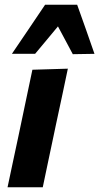

<svg xmlns="http://www.w3.org/2000/svg" viewBox="-20 -795 421 815"><path d="M12 0Q23.5 -53.5 34 -103.8Q44.5 -154 58 -216L68.5 -266Q84 -341 95.2 -393.2Q106.5 -445.5 117.5 -499L268 -503.5Q256.5 -448.5 245.2 -395.2Q234 -342 217.5 -266L207 -216Q194 -154 183.2 -103.5Q172.5 -53 161.5 0ZM30.5 -566.5Q66.5 -619.5 101.5 -671.2Q136.5 -723 171.5 -775H307.5Q326 -723.5 344.5 -671Q363 -618.5 381 -566.5L289 -565Q273.5 -594 257.8 -623.5Q242 -653 226 -683Q201.5 -653.5 177.2 -624.2Q153 -595 129 -566.5Z"/></svg>

Font: Commissioner
Style: Bold Italic
Weight: 700
Italic angle: -12°
Designer: Kostas Bartsokas
Foundry: Kostas Bartsokas
Version: Version 1.000; ttfautohint (v1.8.3)